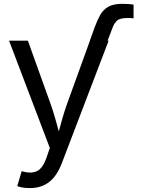

<svg xmlns="http://www.w3.org/2000/svg" viewBox="-20 -754 719 982"><path d="M439.5 -545.9 463.4 -612.3Q477.1 -649.9 492.4 -677.2Q507.8 -704.6 533.9 -719.5Q560.1 -734.4 605 -734.4Q640.6 -734.4 663.1 -730.5V-660.2Q656.2 -661.1 648.9 -661.6Q641.6 -662.1 635.7 -662.1Q594.2 -662.1 579.6 -649.4Q564.9 -636.7 555.7 -612.3L530.3 -545.9H535.6L295.9 81.5Q271 146.5 231 177.2Q190.9 208 132.8 208Q109.4 208 92.3 204.6Q75.2 201.2 68.4 197.8L90.8 121.6L100.1 124Q140.6 134.8 169.9 120.8Q199.2 106.9 219.2 48.3L234.9 2.9L26.4 -545.9H122.6L238.8 -222.2Q251.5 -186.5 261.5 -151.4Q271.5 -116.2 280.8 -82Q290 -116.2 300 -151.4Q310.1 -186.5 322.8 -222.2L439.9 -545.9Z"/></svg>

Font: Inter-Regular
Style: Regular
Weight: 400
Designer: Rasmus Andersson
Foundry: rsms
Version: Version 4.000;git-a52131595